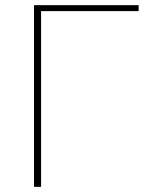

<svg xmlns="http://www.w3.org/2000/svg" viewBox="-20 -723 572 743"><path d="M516.5 -680H139V0H111.5V-703H516.5Z"/></svg>

Font: Lato 2
Style: Regular
Weight: 200
Designer: Lukasz Dziedzic with Adam Twardoch and Botio Nikoltchev
Foundry: tyPoland Lukasz Dziedzic
Version: Version 2.015; 2015-08-06; http://www.latofonts.com/